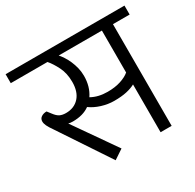

<svg xmlns="http://www.w3.org/2000/svg" viewBox="-151 -784 960 947"><g transform="rotate(-30 329.5 -310.5)"><path d="M303 -27 249 9 61 -274Q44 -298 37.5 -312Q31 -326 31 -337Q31 -353 43.5 -361.5Q56 -370 74 -370L91 -348Q105 -329 119 -322Q133 -315 154 -315Q201 -315 229 -346Q257 -377 257 -433Q257 -482 238.5 -519Q220 -556 200 -579H-9V-630H668V-579H573V0H510V-272Q490 -261 461 -254.5Q432 -248 390 -248Q355 -248 319.5 -259Q284 -270 258 -289Q221 -262 162 -262Q147 -262 137 -265ZM384 -303Q427 -303 459 -313.5Q491 -324 510 -340V-579H264Q273 -569 283.5 -553Q294 -537 302.5 -517.5Q311 -498 316.5 -476Q322 -454 322 -430Q322 -369 292 -325Q331 -303 384 -303Z"/></g></svg>

Font: Mukta Light
Style: Regular
Weight: 300
Designer: Girish Dalvi and Yashodeep Gholap
Foundry: Ek Type
Version: Version 2.538;PS 1.002;hotconv 16.6.51;makeotf.lib2.5.65220;